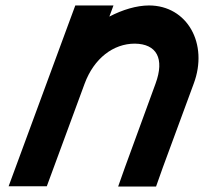

<svg xmlns="http://www.w3.org/2000/svg" viewBox="-20 -633 748 704"><path d="M381 -572.2C429.9 -597.6 480.3 -612.7 526.1 -613C667.1 -613 745.1 -472 690.2 -326L577.4 -20L552.2 51H413.2L438 -19L550.2 -326C584.5 -419 554.1 -472 474.4 -473C395.4 -473 324.5 -419 290.2 -326L264.4 -256L177.4 -20L151.6 50H11.6L37.4 -20L124.4 -256L150.2 -326L230.2 -543L256.1 -613H396.1Z"/></svg>

Font: Nordica Plus
Style: NordicaClassicRgObl
Weight: 500
Version: Version 1.01